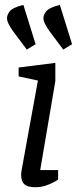

<svg xmlns="http://www.w3.org/2000/svg" viewBox="-20 -765 316 789"><path d="M90.1 -561.3 35.1 -634.7Q25.8 -646.8 15.8 -665.7Q5.8 -684.5 10 -699.3Q12.7 -709.5 19.4 -717.8Q26.2 -726.2 39.8 -732.7Q53.4 -739.2 76.1 -744.9L126.3 -583.4ZM240 -561.3 185 -634.7Q175.6 -646.8 165.6 -665.7Q155.6 -684.5 159.7 -699.3Q162.5 -709.5 169.4 -717.9Q176.4 -726.4 190.1 -732.8Q203.8 -739.3 225.9 -744.9L276.2 -583.4ZM125.2 4.4Q94.1 4.4 80.4 -7.7Q66.8 -19.8 66.8 -47.2Q66.8 -50.7 67.7 -58Q68.7 -65.3 69.8 -71.3L135.8 -434L56.6 -450.9V-487.6L207.4 -506.6V-431.6L145.2 -66H218.8V-26.9Q216.6 -24.9 202.8 -17.3Q189 -9.7 168.8 -2.6Q148.6 4.4 125.2 4.4Z"/></svg>

Font: Faustina Light
Style: Italic
Weight: 300
Italic angle: -8°
Designer: Alfonso Garcia
Foundry: http://www.omnibus-type.com
Version: Version 1.200